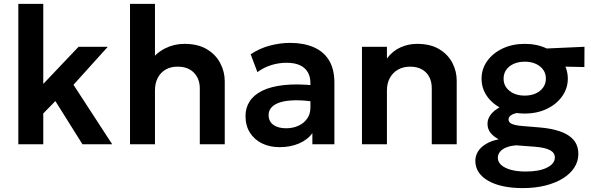

<svg xmlns="http://www.w3.org/2000/svg" viewBox="-20 -740 3034 985"><path d="M74 0V-720H202V-309.5L383 -500H533L357 -305L555.5 0H403L264 -221.5L202 -158V0Z M647 0V-720H775V-394.5L748.5 -424.5Q781.5 -469 827.5 -492Q873.5 -515 926.5 -515Q995.5 -515 1041.2 -487.5Q1087 -460 1110 -416Q1133 -372 1133 -323V0H1005V-286.5Q1005 -336 974.8 -367Q944.5 -398 892 -398Q857 -398.5 830.5 -383.5Q804 -368.5 789.5 -340.8Q775 -313 775 -276V0Z M1414.5 15Q1363.5 15 1324 -4.5Q1284.5 -24 1262 -59.8Q1239.5 -95.5 1239.5 -144.5Q1239.5 -186.5 1260.5 -219.5Q1281.5 -252.5 1325 -274.2Q1368.5 -296 1436.2 -303.5Q1504 -311 1597 -301.5L1599 -217Q1538 -226.5 1492.5 -225.5Q1447 -224.5 1417.2 -215Q1387.5 -205.5 1372.8 -189Q1358 -172.5 1358 -150.5Q1358 -117.5 1382 -99.8Q1406 -82 1447.5 -82Q1483 -82 1511.2 -95Q1539.5 -108 1556 -131.8Q1572.5 -155.5 1572.5 -188V-314.5Q1572.5 -346 1559.2 -369.2Q1546 -392.5 1519 -405.2Q1492 -418 1449.5 -418Q1410.5 -418 1372.2 -406.2Q1334 -394.5 1300.5 -370L1266 -461.5Q1313.5 -493 1366 -506.5Q1418.5 -520 1467.5 -520Q1537.5 -520 1588.8 -498Q1640 -476 1667.8 -430.8Q1695.5 -385.5 1695.5 -316V0H1582.5V-57Q1557.5 -22.5 1513.5 -3.8Q1469.5 15 1414.5 15Z M1837 0V-500H1965V-440Q1995 -479.5 2035.2 -497.2Q2075.5 -515 2119.5 -515Q2188.5 -515 2233.8 -487.5Q2279 -460 2301 -417Q2323 -374 2323 -327V0H2195V-287Q2195 -338 2165.5 -368Q2136 -398 2083 -398Q2048.5 -398 2021.8 -382.8Q1995 -367.5 1980 -340Q1965 -312.5 1965 -276.5V0Z M2661.5 225Q2605.5 225 2560.5 215.2Q2515.5 205.5 2483.8 187Q2452 168.5 2435.2 142.8Q2418.5 117 2418.5 85Q2418.5 59.5 2432.2 37.2Q2446 15 2472.8 -1.2Q2499.5 -17.5 2538.5 -25.5Q2509 -41 2495 -60.5Q2481 -80 2481 -105Q2481 -127 2493.8 -146.5Q2506.5 -166 2530 -181.5Q2553.5 -197 2585.5 -206.5Q2617.5 -216 2655.5 -217L2681.5 -164.5Q2651.5 -165 2630.8 -160.2Q2610 -155.5 2599.5 -147Q2589 -138.5 2589 -126.5Q2589 -111.5 2606.8 -104Q2624.5 -96.5 2660 -93.5L2745.5 -86.5Q2808 -81.5 2853.2 -66Q2898.5 -50.5 2922.8 -22Q2947 6.5 2947 50.5Q2947 87.5 2926.5 119.5Q2906 151.5 2868.2 175Q2830.5 198.5 2778 211.8Q2725.5 225 2661.5 225ZM2677 140Q2746.5 140 2786.5 119.8Q2826.5 99.5 2826.5 68Q2826.5 43 2800.5 29.8Q2774.5 16.5 2721 12.5L2628 5.5Q2598 8 2577 16.5Q2556 25 2545 38.8Q2534 52.5 2534 69.5Q2534 90.5 2551.2 106.2Q2568.5 122 2600.5 131Q2632.5 140 2677 140ZM2672 -157.5Q2608 -157.5 2558 -181.2Q2508 -205 2479.2 -245.5Q2450.5 -286 2450.5 -336.5Q2450.5 -386.5 2479.5 -427Q2508.5 -467.5 2558.5 -491.2Q2608.5 -515 2672 -515Q2735 -515 2785 -491.2Q2835 -467.5 2864 -427.2Q2893 -387 2893 -336.5Q2893 -287 2864.2 -246.2Q2835.5 -205.5 2785.5 -181.5Q2735.5 -157.5 2672 -157.5ZM2672 -249.5Q2703.5 -249.5 2728 -260.5Q2752.5 -271.5 2766.5 -291.2Q2780.5 -311 2780.5 -336.5Q2780.5 -375.5 2750 -399.5Q2719.5 -423.5 2672 -423.5Q2640 -423.5 2615.5 -412.5Q2591 -401.5 2577.2 -382Q2563.5 -362.5 2563.5 -336.5Q2563.5 -298 2594 -273.8Q2624.5 -249.5 2672 -249.5ZM2749 -401 2701 -487.5 2978.5 -500 2978 -396Z"/></svg>

Font: Geologica Roman Medium
Style: Regular
Weight: 500
Designer: Sindre Bremnes, Frode Helland
Foundry: Monokrom Skriftforlag AS
Version: Version 1.010;gftools[0.9.28]